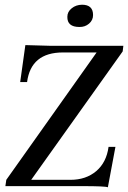

<svg xmlns="http://www.w3.org/2000/svg" viewBox="-20 -793 545 817"><path d="M279.8 -27.8Q345.7 -27.8 389.6 -64.9Q433.1 -102.1 441.9 -168H471.2L439 3.9Q427.7 -1 330.1 -1H2.9L6.8 -27.8L391.1 -569.8H248Q111.8 -569.8 95.2 -443.8H65.9L87.9 -601.1L194.8 -598.1H504.9L502 -574.2L112.8 -27.8ZM317.9 -678.2Q265.6 -678.2 266.6 -721.7Q266.6 -743.2 285.2 -757.8Q303.2 -772.5 329.1 -772.9Q376 -772.9 376 -729Q376 -707 358.9 -692.4Q341.8 -677.7 317.9 -678.2Z"/></svg>

Font: Unna-Italic
Style: Italic
Weight: 400
Italic angle: -8°
Designer: Jorge de Buen U.
Foundry: Omnibus-Type
Version: Version 2.006;PS 002.006;hotconv 1.0.70;makeotf.lib2.5.58329